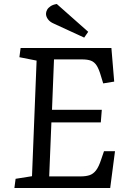

<svg xmlns="http://www.w3.org/2000/svg" viewBox="-20 -940 633 960"><path d="M163 -637 77 -654 83 -700H537L551 -532L496 -523L485 -559Q475 -594 463.5 -612Q452 -630 435 -636.5Q418 -643 389 -643H250L240 -391H489L484 -328H237L226 -58H383Q409 -58 427.5 -64Q446 -70 460 -88Q474 -106 486 -143L500 -184H555L531 0H52L58 -46L140 -59ZM421 -781 401 -752 249 -822Q230 -830 220 -843.5Q210 -857 210 -871Q210 -881 215.5 -891Q221 -901 233 -909Q245 -917 264 -920Z"/></svg>

Font: Literata
Style: Italic
Weight: 400
Italic angle: -2°
Designer: Latin by Veronika Burian and Jose Scaglione. Greek by Irene Vlachou. Cyrillic by Vera Evstafieva
Foundry: TypeTogether
Version: Version 3.103;gftools[0.9.29]